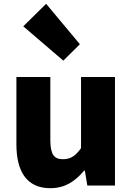

<svg xmlns="http://www.w3.org/2000/svg" viewBox="-20 -973 694 1007"><path d="M244 14C321 14 374 -22 421 -78H425L438 0H583V-569H405V-196C375 -154 350 -138 310 -138C265 -138 244 -161 244 -239V-569H66V-217C66 -75 119 14 244 14ZM312 -655 399 -741 222 -953 102 -835Z"/></svg>

Font: Source Han Sans HK Heavy
Style: Regular
Weight: 900
Designer: Ryoko NISHIZUKA 西塚涼子 (kana, bopomofo & ideographs); Paul D. Hunt (Latin, Greek & Cyrillic); Sandoll Communications 산돌커뮤니
Foundry: Adobe
Version: Version 2.000;hotconv 1.0.107;makeotfexe 2.5.65593